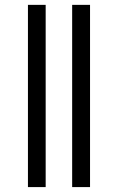

<svg xmlns="http://www.w3.org/2000/svg" viewBox="-20 -762 480 782"><path d="M166 0H93.8V-742.2H166ZM346.7 0H273.9V-742.2H346.7Z"/></svg>

Font: Lunasima
Style: Regular
Weight: 400
Designer: The DocRepair Project, Monotype Design Team
Foundry: Google
Version: Version 2.009